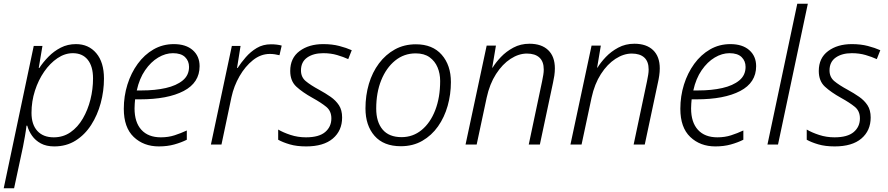

<svg xmlns="http://www.w3.org/2000/svg" viewBox="-39 -780 4792 1036"><path d="M-19 236 143 -532H190L170 -413H173Q194 -445 223 -474.5Q252 -504 289 -523Q326 -542 371 -542Q439 -542 480.5 -493Q522 -444 522 -356Q522 -289 504.5 -224Q487 -159 453 -106Q419 -53 369 -21.5Q319 10 254 10Q211 10 181.5 -6Q152 -22 134 -47.5Q116 -73 108 -102H104Q101 -76 95.5 -44.5Q90 -13 85 12L37 236ZM251 -39Q302 -39 341.5 -66.5Q381 -94 408 -140.5Q435 -187 449 -243Q463 -299 463 -357Q463 -422 434.5 -457.5Q406 -493 354 -493Q311 -493 271 -466Q231 -439 199.5 -393.5Q168 -348 149.5 -290.5Q131 -233 131 -171Q131 -108 162.5 -73.5Q194 -39 251 -39Z M818 10Q736 10 682.5 -41Q629 -92 629 -193Q629 -261 648.5 -323.5Q668 -386 704 -435.5Q740 -485 789.5 -513.5Q839 -542 899 -542Q964 -542 1001 -509.5Q1038 -477 1038 -423Q1038 -334 952 -289Q866 -244 716 -244H690Q689 -234 688 -220.5Q687 -207 687 -195Q687 -120 724 -79.5Q761 -39 829 -39Q869 -39 903 -50Q937 -61 969 -76V-26Q939 -11 901.5 -0.5Q864 10 818 10ZM726 -292Q798 -292 855.5 -305Q913 -318 947 -346Q981 -374 981 -419Q981 -451 959.5 -472Q938 -493 894 -493Q854 -493 814.5 -469.5Q775 -446 744 -401Q713 -356 699 -292Z M1099 0 1212 -532H1259L1240 -413H1243Q1261 -441 1287 -471Q1313 -501 1346.5 -521Q1380 -541 1423 -541Q1456 -541 1481 -534L1469 -482Q1457 -485 1444 -487Q1431 -489 1417 -489Q1368 -489 1326 -455.5Q1284 -422 1253.5 -369Q1223 -316 1210 -256L1156 0Z M1613 10Q1562 10 1524.5 -1Q1487 -12 1462 -26V-81Q1489 -65 1528.5 -52Q1568 -39 1612 -39Q1682 -39 1715.5 -67.5Q1749 -96 1749 -141Q1749 -181 1721.5 -203.5Q1694 -226 1647 -252Q1593 -282 1560 -312.5Q1527 -343 1527 -397Q1527 -467 1577.5 -504.5Q1628 -542 1705 -542Q1753 -542 1791.5 -532Q1830 -522 1859 -509L1840 -461Q1814 -473 1780 -483Q1746 -493 1705 -493Q1652 -493 1618.5 -469.5Q1585 -446 1585 -400Q1585 -364 1610.5 -342.5Q1636 -321 1684 -295Q1717 -277 1745 -257.5Q1773 -238 1790 -212Q1807 -186 1807 -146Q1807 -75 1757 -32.5Q1707 10 1613 10Z M2124 9Q2031 9 1982 -47Q1933 -103 1933 -195Q1933 -265 1951.5 -327.5Q1970 -390 2006 -438Q2042 -486 2092 -513.5Q2142 -541 2205 -541Q2295 -541 2344.5 -484.5Q2394 -428 2394 -337Q2394 -271 2376.5 -209Q2359 -147 2324.5 -98Q2290 -49 2239.5 -20Q2189 9 2124 9ZM2128 -40Q2189 -40 2236 -78.5Q2283 -117 2309.5 -185.5Q2336 -254 2336 -343Q2336 -383 2322 -416.5Q2308 -450 2279 -471Q2250 -492 2204 -492Q2141 -492 2093 -453Q2045 -414 2018 -347Q1991 -280 1991 -194Q1991 -122 2025.5 -81Q2060 -40 2128 -40Z M2473 0 2587 -534H2637L2617 -415H2619Q2636 -443 2664 -472.5Q2692 -502 2731 -523Q2770 -544 2818 -544Q2883 -544 2919 -509.5Q2955 -475 2955 -411Q2955 -392 2952 -371.5Q2949 -351 2945 -334L2874 0H2814L2886 -341Q2890 -361 2892.5 -376Q2895 -391 2895 -405Q2895 -448 2871.5 -469.5Q2848 -491 2804 -491Q2760 -491 2716 -462.5Q2672 -434 2637.5 -380.5Q2603 -327 2587 -253L2533 0Z M3039 0 3153 -534H3203L3183 -415H3185Q3202 -443 3230 -472.5Q3258 -502 3297 -523Q3336 -544 3384 -544Q3449 -544 3485 -509.5Q3521 -475 3521 -411Q3521 -392 3518 -371.5Q3515 -351 3511 -334L3440 0H3380L3452 -341Q3456 -361 3458.5 -376Q3461 -391 3461 -405Q3461 -448 3437.5 -469.5Q3414 -491 3370 -491Q3326 -491 3282 -462.5Q3238 -434 3203.5 -380.5Q3169 -327 3153 -253L3099 0Z M3821 10Q3739 10 3685.5 -41Q3632 -92 3632 -193Q3632 -261 3651.5 -323.5Q3671 -386 3707 -435.5Q3743 -485 3792.5 -513.5Q3842 -542 3902 -542Q3967 -542 4004 -509.5Q4041 -477 4041 -423Q4041 -334 3955 -289Q3869 -244 3719 -244H3693Q3692 -234 3691 -220.5Q3690 -207 3690 -195Q3690 -120 3727 -79.5Q3764 -39 3832 -39Q3872 -39 3906 -50Q3940 -61 3972 -76V-26Q3942 -11 3904.5 -0.5Q3867 10 3821 10ZM3729 -292Q3801 -292 3858.5 -305Q3916 -318 3950 -346Q3984 -374 3984 -419Q3984 -451 3962.5 -472Q3941 -493 3897 -493Q3857 -493 3817.5 -469.5Q3778 -446 3747 -401Q3716 -356 3702 -292Z M4102 0 4263 -760H4320L4159 0Z M4465 10Q4414 10 4376.5 -1Q4339 -12 4314 -26V-81Q4341 -65 4380.5 -52Q4420 -39 4464 -39Q4534 -39 4567.5 -67.5Q4601 -96 4601 -141Q4601 -181 4573.5 -203.5Q4546 -226 4499 -252Q4445 -282 4412 -312.5Q4379 -343 4379 -397Q4379 -467 4429.5 -504.5Q4480 -542 4557 -542Q4605 -542 4643.5 -532Q4682 -522 4711 -509L4692 -461Q4666 -473 4632 -483Q4598 -493 4557 -493Q4504 -493 4470.5 -469.5Q4437 -446 4437 -400Q4437 -364 4462.5 -342.5Q4488 -321 4536 -295Q4569 -277 4597 -257.5Q4625 -238 4642 -212Q4659 -186 4659 -146Q4659 -75 4609 -32.5Q4559 10 4465 10Z"/></svg>

Font: Noto Sans Light
Style: Italic
Weight: 300
Italic angle: -12°
Designer: Monotype Design Team
Foundry: Monotype Imaging Inc.
Version: Version 2.013; ttfautohint (v1.8.4.7-5d5b)